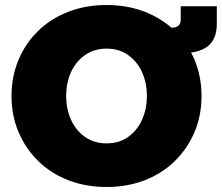

<svg xmlns="http://www.w3.org/2000/svg" viewBox="-20 -733 885 766"><path d="M405 13Q322 13 252.5 -14Q183 -41 132.5 -90.5Q82 -140 54 -206Q26 -272 26 -350Q26 -428 54 -494.5Q82 -561 132.5 -610Q183 -659 252.5 -686Q322 -713 405 -713Q488 -713 557.5 -686Q627 -659 677.5 -610Q728 -561 756 -494.5Q784 -428 784 -350Q784 -272 756 -206Q728 -140 677.5 -90.5Q627 -41 557.5 -14Q488 13 405 13ZM405 -161Q455 -161 491 -186.5Q527 -212 546.5 -255Q566 -298 566 -350Q566 -403 546.5 -445.5Q527 -488 491 -513.5Q455 -539 405 -539Q356 -539 319.5 -513.5Q283 -488 263.5 -445.5Q244 -403 244 -350Q244 -298 263.5 -255Q283 -212 319.5 -186.5Q356 -161 405 -161ZM620 -520V-623H670Q684 -623 692.5 -631.5Q701 -640 701 -654V-708H845V-638Q845 -577 809 -548.5Q773 -520 696 -520Z"/></svg>

Font: MuseoModerno Black
Style: Regular
Weight: 900
Designer: Pablo Cosgaya, Héctor Gatti, Marcela Romero, and the Authors of The MuseoModerno Project.
Foundry: Omnibus-Type Team
Version: Version 1.001